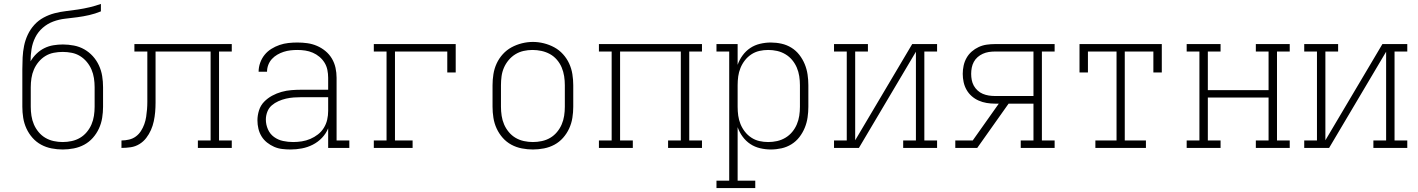

<svg xmlns="http://www.w3.org/2000/svg" viewBox="-20 -755 7240 980"><path d="M300 8Q272 8 243.5 2.5Q215 -3 190 -16.5Q165 -30 146 -51.5Q127 -73 115 -99Q103 -125 98.5 -153.5Q94 -182 94 -210V-310Q94 -333 94 -356Q94 -379 94 -402Q94 -432 95.5 -462Q97 -492 103 -521.5Q109 -551 122 -578.5Q135 -606 155.5 -628.5Q176 -651 203 -665.5Q230 -680 259 -687.5Q288 -695 318 -698.5Q348 -702 378 -706.5Q408 -711 437.5 -718Q467 -725 495 -735V-697Q466 -685 435.5 -678Q405 -671 374 -667Q343 -663 312 -659.5Q281 -656 251.5 -645Q222 -634 198 -613Q174 -592 160 -564Q146 -536 141 -504.5Q136 -473 136 -442Q148 -463 166 -480.5Q184 -498 206 -509Q228 -520 252.5 -524Q277 -528 301 -528Q329 -528 357.5 -522.5Q386 -517 410.5 -503Q435 -489 454 -468Q473 -447 485 -421Q497 -395 501.5 -367Q506 -339 506 -310V-210Q506 -182 501.5 -153.5Q497 -125 485 -99Q473 -73 454 -51.5Q435 -30 410 -16.5Q385 -3 356.5 2.5Q328 8 300 8ZM300 -30Q323 -30 346 -35Q369 -40 388.5 -51.5Q408 -63 423 -81Q438 -99 447 -120Q456 -141 459.5 -164Q463 -187 463 -210V-310Q463 -333 459.5 -356Q456 -379 447 -400Q438 -421 423 -439Q408 -457 388.5 -469Q369 -481 346 -485.5Q323 -490 300 -490Q277 -490 254 -485.5Q231 -481 211.5 -469Q192 -457 177 -439Q162 -421 153 -400Q144 -379 140.5 -356Q137 -333 137 -310V-210Q137 -187 140.5 -164Q144 -141 153 -120Q162 -99 177 -81Q192 -63 211.5 -51.5Q231 -40 254 -35Q277 -30 300 -30Z M600 0V-38Q619 -38 638.5 -42.5Q658 -47 673.5 -58.5Q689 -70 699.5 -86.5Q710 -103 716.5 -121Q723 -139 726 -158.5Q729 -178 730.5 -197Q732 -216 732 -235.5Q732 -255 732 -275Q732 -276 732 -277Q732 -278 732 -279V-281Q732 -281 732 -281.5Q732 -282 732 -282V-492H666V-530H1163V-492H1098V-38H1163V0H990V-38H1055V-492H774V-283Q774 -282 774 -281Q774 -280 774 -280V-278Q774 -255 774 -231Q774 -207 772 -183.5Q770 -160 765 -136.5Q760 -113 750.5 -91.5Q741 -70 726.5 -51Q712 -32 691.5 -19.5Q671 -7 647.5 -3.5Q624 0 600 0Z M1463 8Q1442 8 1420.5 5.5Q1399 3 1379.5 -5.5Q1360 -14 1343 -27.5Q1326 -41 1315 -59Q1304 -77 1299 -98Q1294 -119 1294 -141Q1294 -166 1302 -191.5Q1310 -217 1328 -235.5Q1346 -254 1369 -266.5Q1392 -279 1417 -286Q1442 -293 1468 -295Q1494 -297 1520 -297H1655V-358Q1655 -378 1651 -398Q1647 -418 1636.5 -435Q1626 -452 1610.5 -465Q1595 -478 1576.5 -486Q1558 -494 1538 -497Q1518 -500 1498 -500Q1481 -500 1463 -498Q1445 -496 1428 -490.5Q1411 -485 1395.5 -476Q1380 -467 1368 -454Q1356 -441 1349.5 -424Q1343 -407 1343 -389H1300Q1300 -412 1308 -434.5Q1316 -457 1330.5 -475Q1345 -493 1365 -505.5Q1385 -518 1407 -525.5Q1429 -533 1452 -535.5Q1475 -538 1498 -538Q1524 -538 1549 -534.5Q1574 -531 1597.5 -521Q1621 -511 1641 -494.5Q1661 -478 1674 -456Q1687 -434 1692.5 -409Q1698 -384 1698 -358V-38H1763V0H1655V-100Q1644 -73 1623.5 -51.5Q1603 -30 1576.5 -16.5Q1550 -3 1521 2.5Q1492 8 1463 8ZM1476 -30Q1498 -30 1520.5 -33.5Q1543 -37 1564 -46Q1585 -55 1603 -69Q1621 -83 1633 -102.5Q1645 -122 1650 -144Q1655 -166 1655 -189V-259H1520Q1500 -259 1479.5 -257.5Q1459 -256 1439.5 -251.5Q1420 -247 1401 -238.5Q1382 -230 1367 -217Q1352 -204 1344.5 -184.5Q1337 -165 1337 -145Q1337 -119 1347.5 -95Q1358 -71 1378.5 -56Q1399 -41 1424.5 -35.5Q1450 -30 1476 -30Z M1888 0V-38H1953V-492H1888V-530H2306V-385H2263V-492H1996V-38H2086V0Z M2700 8Q2672 8 2643.5 2.5Q2615 -3 2590 -16.5Q2565 -30 2546 -51.5Q2527 -73 2515 -99Q2503 -125 2498.5 -153.5Q2494 -182 2494 -210V-320Q2494 -348 2498.5 -376.5Q2503 -405 2515 -431Q2527 -457 2546.5 -478.5Q2566 -500 2591 -513.5Q2616 -527 2644 -534Q2672 -541 2700 -541Q2728 -541 2756 -534Q2784 -527 2809 -513.5Q2834 -500 2853.5 -478.5Q2873 -457 2885 -431Q2897 -405 2901.5 -376.5Q2906 -348 2906 -320V-210Q2906 -182 2901.5 -153.5Q2897 -125 2885 -99Q2873 -73 2854 -51.5Q2835 -30 2810 -16.5Q2785 -3 2756.5 2.5Q2728 8 2700 8ZM2700 -30Q2723 -30 2746 -35Q2769 -40 2788.5 -51.5Q2808 -63 2823 -81Q2838 -99 2847 -120Q2856 -141 2859.5 -164Q2863 -187 2863 -210V-320Q2863 -343 2859.5 -366Q2856 -389 2847 -410.5Q2838 -432 2822.5 -450Q2807 -468 2787 -479Q2767 -490 2744 -495Q2721 -500 2698 -500Q2675 -500 2652.5 -495Q2630 -490 2610.5 -478Q2591 -466 2576 -448Q2561 -430 2552 -409Q2543 -388 2540 -365.5Q2537 -343 2537 -320V-210Q2537 -187 2540.5 -164Q2544 -141 2553 -120Q2562 -99 2577 -81Q2592 -63 2611.5 -51.5Q2631 -40 2654 -35Q2677 -30 2700 -30Z M3037 0V-38H3102V-492H3037V-530H3563V-492H3498V-38H3563V0H3390V-38H3455V-492H3145V-38H3210V0Z M3637 205V167H3702V-492H3637V-530H3745V-424Q3754 -450 3770.5 -472.5Q3787 -495 3809.5 -510Q3832 -525 3859.5 -531.5Q3887 -538 3914 -538Q3942 -538 3969 -532Q3996 -526 4019.5 -511.5Q4043 -497 4060 -475Q4077 -453 4087.5 -427.5Q4098 -402 4102 -374.5Q4106 -347 4106 -320V-210Q4106 -183 4102 -155.5Q4098 -128 4087.5 -102.5Q4077 -77 4060 -55Q4043 -33 4019.5 -18.5Q3996 -4 3969 2Q3942 8 3914 8Q3887 8 3859.5 1.5Q3832 -5 3809.5 -20Q3787 -35 3770.5 -57.5Q3754 -80 3745 -106V167H3835V205ZM3901 -30Q3924 -30 3946.5 -35Q3969 -40 3989 -52Q4009 -64 4023.5 -81.5Q4038 -99 4047 -120Q4056 -141 4059.5 -164Q4063 -187 4063 -210V-320Q4063 -343 4059.5 -366Q4056 -389 4047 -410Q4038 -431 4023.5 -448.5Q4009 -466 3989 -478Q3969 -490 3946.5 -495Q3924 -500 3901 -500Q3878 -500 3856 -495Q3834 -490 3815 -477.5Q3796 -465 3782 -447Q3768 -429 3759.5 -408Q3751 -387 3748 -365Q3745 -343 3745 -320V-210Q3745 -187 3748 -165Q3751 -143 3759.5 -122Q3768 -101 3782 -83Q3796 -65 3815 -52.5Q3834 -40 3856 -35Q3878 -30 3901 -30Z M4237 0V-38H4302V-492H4237V-530H4410V-492H4345V-39L4636 -530H4763V-492H4698V-38H4763V0H4590V-38H4655V-491L4364 0Z M4856 0V-38H4945L5078 -226H5058Q5037 -226 5016 -229.5Q4995 -233 4975.5 -241.5Q4956 -250 4940 -264Q4924 -278 4913.5 -296.5Q4903 -315 4898.5 -336Q4894 -357 4894 -378Q4894 -399 4898.5 -420Q4903 -441 4913.5 -459.5Q4924 -478 4940 -492Q4956 -506 4975.5 -515Q4995 -524 5016 -527Q5037 -530 5058 -530H5363V-492H5298V-38H5363V0H5190V-38H5255V-226H5128L4968 0ZM5058 -265H5255V-492H5058Q5042 -492 5026.5 -489.5Q5011 -487 4996.5 -480.5Q4982 -474 4970 -463.5Q4958 -453 4950.5 -439Q4943 -425 4940 -409.5Q4937 -394 4937 -378Q4937 -362 4940 -346.5Q4943 -331 4950.5 -317.5Q4958 -304 4970 -293Q4982 -282 4996.5 -276Q5011 -270 5026.5 -267.5Q5042 -265 5058 -265Z M5571 0V-38H5679V-492H5533V-385H5490V-530H5910V-385H5867V-492H5721V-38H5829V0Z M6037 0V-38H6102V-492H6037V-530H6210V-492H6145V-295H6455V-492H6390V-530H6563V-492H6498V-38H6563V0H6390V-38H6455V-257H6145V-38H6210V0Z M6637 0V-38H6702V-492H6637V-530H6810V-492H6745V-39L7036 -530H7163V-492H7098V-38H7163V0H6990V-38H7055V-491L6764 0Z"/></svg>

Font: Iosevka Curly Slab XLtEx
Style: Regular
Weight: 200
Width: 7
Monospace: yes
Designer: Belleve Invis
Foundry: Belleve Invis
Version: Version 11.1.0; ttfautohint (v1.8.3)